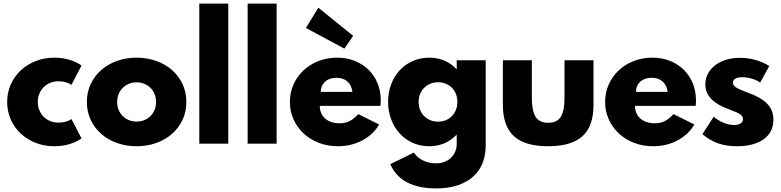

<svg xmlns="http://www.w3.org/2000/svg" viewBox="-20 -802 4363 1072"><path d="M282.7 14.5Q226.8 14.5 178.9 -4.5Q130.9 -23.6 95.5 -56.8Q60 -90 40 -135.2Q20 -180.5 20 -232.7Q20 -285 40 -330.2Q60 -375.5 95.5 -408.6Q130.9 -441.8 178.9 -460.9Q226.8 -480 282.7 -480Q330 -480 370.2 -467.5Q410.5 -455 435 -435.9L379.1 -328.2Q365.5 -337.7 346.8 -343Q328.2 -348.2 307.7 -348.2Q281.8 -348.2 260.2 -339.3Q238.6 -330.5 223.4 -315Q208.2 -299.5 199.5 -278.4Q190.9 -257.3 190.9 -232.7Q190.9 -208.2 199.5 -187Q208.2 -165.9 223.4 -150.5Q238.6 -135 260.2 -126.1Q281.8 -117.3 307.7 -117.3Q328.2 -117.3 346.8 -122.5Q365.5 -127.7 379.1 -137.3L435 -29.5Q410.5 -10.5 370.2 2Q330 14.5 282.7 14.5Z M742.7 14.5Q684.1 14.5 633.2 -3.6Q582.3 -21.8 545 -54.5Q507.7 -87.3 486.4 -132.7Q465 -178.2 465 -232.7Q465 -287.3 486.4 -332.7Q507.7 -378.2 545 -410.9Q582.3 -443.6 633.2 -461.8Q684.1 -480 742.7 -480Q801.4 -480 852.3 -461.8Q903.2 -443.6 940.5 -410.9Q977.7 -378.2 999.1 -332.7Q1020.5 -287.3 1020.5 -232.7Q1020.5 -178.2 999.1 -132.7Q977.7 -87.3 940.5 -54.5Q903.2 -21.8 852.3 -3.6Q801.4 14.5 742.7 14.5ZM742.7 -123.2Q765.5 -123.2 785.2 -131.1Q805 -139.1 819.8 -153.6Q834.5 -168.2 843 -188.4Q851.4 -208.6 851.4 -232.7Q851.4 -256.8 843 -277Q834.5 -297.3 819.8 -311.8Q805 -326.4 785.2 -334.3Q765.5 -342.3 742.7 -342.3Q720 -342.3 700.2 -334.3Q680.5 -326.4 665.7 -311.8Q650.9 -297.3 642.5 -277Q634.1 -256.8 634.1 -232.7Q634.1 -208.6 642.5 -188.4Q650.9 -168.2 665.7 -153.6Q680.5 -139.1 700.2 -131.1Q720 -123.2 742.7 -123.2Z M1092.7 0V-781.8H1254.5V0Z M1362.7 0V-781.8H1524.5V0Z M1866.8 14.5Q1809.5 14.5 1760.5 -4.3Q1711.4 -23.2 1675.5 -56.6Q1639.5 -90 1619.1 -135.2Q1598.6 -180.5 1598.6 -232.7Q1598.6 -285.5 1618.9 -330.7Q1639.1 -375.9 1674.5 -409.1Q1710 -442.3 1758.2 -461.1Q1806.4 -480 1862.3 -480Q1915.5 -480 1960.2 -462.3Q2005 -444.5 2037.5 -412.7Q2070 -380.9 2088 -337Q2105.9 -293.2 2105.9 -241.4Q2105.9 -234.5 2105.5 -227.7Q2105 -220.9 2104.1 -210.9H1765.5Q1765.5 -188.6 1773.2 -170.7Q1780.9 -152.7 1795.5 -140Q1810 -127.3 1830.5 -120.5Q1850.9 -113.6 1875.9 -113.6Q1907.3 -113.6 1931.1 -125.5Q1955 -137.3 1980.5 -165L2096.8 -106.8Q2080.5 -78.6 2056.4 -56.1Q2032.3 -33.6 2002.7 -18Q1973.2 -2.3 1938.9 6.1Q1904.5 14.5 1866.8 14.5ZM1947.7 -289.1Q1942.7 -326.8 1919.3 -347.3Q1895.9 -367.7 1858.2 -367.7Q1819.1 -367.7 1795.5 -346.6Q1771.8 -325.5 1770.5 -289.1ZM1902.7 -530.5 1688.2 -645.9 1757.3 -759.1 1951.8 -601.8Z M2146.8 -233.6Q2146.8 -285.9 2163.9 -330.9Q2180.9 -375.9 2211.4 -409.1Q2241.8 -442.3 2284.1 -461.1Q2326.4 -480 2376.8 -480Q2467.7 -480 2530 -415V-465.5H2691.8V12.7Q2691.8 62.3 2675.5 105.7Q2659.1 149.1 2625 181.1Q2590.9 213.2 2538.4 231.6Q2485.9 250 2413.6 250Q2317.3 250 2252.7 215.9Q2188.2 181.8 2159.1 114.5L2290.5 50Q2308.6 77.7 2341.8 93.9Q2375 110 2413.2 110Q2439.5 110 2461.1 101.8Q2482.7 93.6 2498 79.1Q2513.2 64.5 2521.6 44.5Q2530 24.5 2530 0.5V-50.5Q2467.7 14.5 2376.8 14.5Q2326.4 14.5 2284.1 -4.5Q2241.8 -23.6 2211.4 -57Q2180.9 -90.5 2163.9 -135.9Q2146.8 -181.4 2146.8 -233.6ZM2317.3 -232.7Q2317.3 -209.1 2325.5 -188.9Q2333.6 -168.6 2348.2 -153.9Q2362.7 -139.1 2382.5 -130.9Q2402.3 -122.7 2425.9 -122.7Q2449.5 -122.7 2469.3 -130.9Q2489.1 -139.1 2503.4 -153.9Q2517.7 -168.6 2525.7 -188.9Q2533.6 -209.1 2533.6 -232.7Q2533.6 -256.8 2525.7 -277Q2517.7 -297.3 2503.4 -311.8Q2489.1 -326.4 2469.3 -334.5Q2449.5 -342.7 2425.9 -342.7Q2402.3 -342.7 2382.5 -334.5Q2362.7 -326.4 2348.2 -311.6Q2333.6 -296.8 2325.5 -276.8Q2317.3 -256.8 2317.3 -232.7Z M3040.9 14.5Q2909.1 14.5 2848.4 -42.5Q2787.7 -99.5 2787.7 -215.9V-465.5H2949.5V-255.5Q2949.5 -183.2 2970.5 -149.8Q2991.4 -116.4 3040.9 -116.4Q3090.5 -116.4 3111.1 -149.8Q3131.8 -183.2 3131.8 -255.5V-465.5H3293.6V-215.9Q3293.6 -157.7 3278.9 -114.5Q3264.1 -71.4 3233.2 -42.7Q3202.3 -14.1 3154.5 0.2Q3106.8 14.5 3040.9 14.5Z M3626.8 14.5Q3569.5 14.5 3520.5 -4.3Q3471.4 -23.2 3435.5 -56.6Q3399.5 -90 3379.1 -135.2Q3358.6 -180.5 3358.6 -232.7Q3358.6 -285.5 3378.9 -330.7Q3399.1 -375.9 3434.5 -409.1Q3470 -442.3 3518.2 -461.1Q3566.4 -480 3622.3 -480Q3675.5 -480 3720.2 -462.3Q3765 -444.5 3797.5 -412.7Q3830 -380.9 3848 -337Q3865.9 -293.2 3865.9 -241.4Q3865.9 -234.5 3865.5 -227.7Q3865 -220.9 3864.1 -210.9H3525.5Q3525.5 -188.6 3533.2 -170.7Q3540.9 -152.7 3555.5 -140Q3570 -127.3 3590.5 -120.5Q3610.9 -113.6 3635.9 -113.6Q3667.3 -113.6 3691.1 -125.5Q3715 -137.3 3740.5 -165L3856.8 -106.8Q3840.5 -78.6 3816.4 -56.1Q3792.3 -33.6 3762.7 -18Q3733.2 -2.3 3698.9 6.1Q3664.5 14.5 3626.8 14.5ZM3707.7 -289.1Q3702.7 -326.8 3679.3 -347.3Q3655.9 -367.7 3618.2 -367.7Q3579.1 -367.7 3555.5 -346.6Q3531.8 -325.5 3530.5 -289.1Z M4094.5 14.5Q4035.9 14.5 3989.5 -1.6Q3943.2 -17.7 3901.8 -53.2L3965 -150.5Q3991.8 -127.3 4021.6 -115.7Q4051.4 -104.1 4078.6 -104.1Q4100.5 -104.1 4114.3 -112.5Q4128.2 -120.9 4128.2 -137.3Q4128.2 -153.2 4112.5 -163.9Q4096.8 -174.5 4062.7 -186.8Q4040.5 -195 4015.2 -206.1Q3990 -217.3 3968.4 -234.1Q3946.8 -250.9 3932.5 -274.3Q3918.2 -297.7 3918.2 -330.9Q3918.2 -362.3 3932 -389.3Q3945.9 -416.4 3971.4 -436.4Q3996.8 -456.4 4032.5 -467.7Q4068.2 -479.1 4112.3 -479.1Q4155.9 -479.1 4197.5 -467.5Q4239.1 -455.9 4275 -433.6L4224.5 -341.4Q4202.7 -355.9 4176.1 -363.4Q4149.5 -370.9 4124.1 -370.9Q4097.7 -370.9 4084.8 -362.3Q4071.8 -353.6 4071.8 -340.5Q4071.8 -324.5 4092.3 -312.3Q4112.7 -300 4157.3 -284.1Q4225.9 -259.5 4262 -224.3Q4298.2 -189.1 4298.2 -133.6Q4298.2 -98.2 4284.1 -70.7Q4270 -43.2 4243.6 -24.3Q4217.3 -5.5 4179.5 4.5Q4141.8 14.5 4094.5 14.5Z"/></svg>

Font: Spartan ExtBd
Style: Regular
Weight: 800
Designer: Matt Bailey, Mirko Velimirovic
Foundry: Matt Bailey
Version: Version 1.005